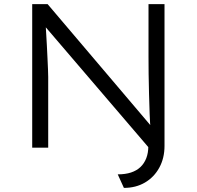

<svg xmlns="http://www.w3.org/2000/svg" viewBox="-20 -720 958 936"><path d="M584 196 554 130Q591 130 618.5 121Q646 112 664.5 94.5Q683 77 693 51.5Q703 26 703 -7V-52L714 10L192 -600L202 -610Q203 -589 205 -559Q207 -529 208.5 -498Q210 -467 211.5 -436.5Q213 -406 214 -382Q215 -358 215 -345V0H137V-700H212L729 -91L715 -82Q711 -119 709.5 -166Q708 -213 706.5 -263Q705 -313 704.5 -360Q704 -407 704 -443V-700H782V-9Q782 51 756.5 97.5Q731 144 686.5 170Q642 196 584 196Z"/></svg>

Font: Lexend Exa Light
Style: Regular
Weight: 300
Designer: Bonnie Shaver-Troup, Thomas Jockin
Foundry: Lexend
Version: Version 1.007